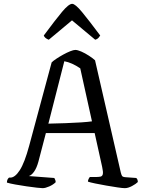

<svg xmlns="http://www.w3.org/2000/svg" viewBox="-20 -980 750 1000"><path d="M202 0Q195 0 172 -2.5Q149 -5 118.5 -9.5Q88 -14 60 -19Q32 -24 16 -29Q16 -46 27 -55H34Q58 -55 83 -93.5Q108 -132 132 -221L249 -655Q257 -663 273.5 -674Q290 -685 309 -695.5Q328 -706 345.5 -713Q363 -720 372 -720Q384 -720 403.5 -711.5Q423 -703 443 -690Q463 -677 475 -666L609 -82Q612 -70 615.5 -64Q619 -58 634 -57L690 -53Q692 -50 694.5 -47Q697 -44 698 -32Q688 -22 667.5 -11Q647 0 630 0Q619 0 592 -4Q565 -8 533.5 -13.5Q502 -19 475.5 -24.5Q449 -30 438 -34Q438 -41 441.5 -48Q445 -55 448 -58H476Q493 -58 503 -60Q513 -62 515.5 -73Q518 -84 512 -111L473 -287H219L180 -138Q171 -105 157.5 -86Q144 -67 130 -63L263 -53Q264 -50 267 -44.5Q270 -39 270 -31Q257 -18 236.5 -9Q216 0 202 0ZM232 -336Q276 -337 320.5 -338.5Q365 -340 402 -342.5Q439 -345 459 -348L398 -624Q354 -654 315 -661ZM234 -773Q213 -781 208 -795Q268 -876 303 -918Q338 -960 356 -960Q372 -960 407.5 -917Q443 -874 502 -795Q499 -790 493 -783Q487 -776 476 -773L355 -874Z"/></svg>

Font: Texturina Light
Style: Regular
Weight: 300
Designer: Guillermo Torres Carreño
Foundry: Omnibus-Type
Version: Version 1.002; ttfautohint (v1.8.3)